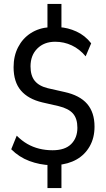

<svg xmlns="http://www.w3.org/2000/svg" viewBox="-20 -840 538 975"><path d="M221 115V-20L238 -1Q181 -3 129 -22.5Q77 -42 37 -82L65 -151Q91 -125 119 -109Q147 -93 179 -85Q211 -77 247 -77Q310 -77 341.5 -108.5Q373 -140 373 -191Q373 -238 350.5 -263.5Q328 -289 278 -301L195 -320Q123 -337 86 -380.5Q49 -424 49 -499Q49 -556 72 -600.5Q95 -645 136 -671.5Q177 -698 232 -702L221 -688V-820H292V-688L280 -702Q324 -700 368 -680Q412 -660 443 -620L415 -554Q384 -591 344.5 -609.5Q305 -628 260 -628Q204 -628 169.5 -593.5Q135 -559 135 -503Q135 -456 156.5 -429.5Q178 -403 223 -392L307 -373Q385 -356 422.5 -312.5Q460 -269 460 -197Q460 -140 435.5 -97Q411 -54 368.5 -30Q326 -6 269 -2L292 -21V115Z"/></svg>

Font: Nunito Sans 10pt Condensed Medium
Style: Regular
Weight: 500
Width: 3
Designer: Vernon Adams
Foundry: Vernon Adams
Version: Version 3.101;gftools[0.9.27]